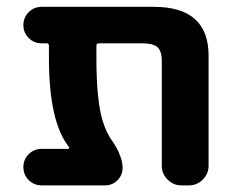

<svg xmlns="http://www.w3.org/2000/svg" viewBox="-20 -566 692 565"><path d="M593.8 -78.1Q593.8 -54.7 576.7 -37.6Q559.6 -20.5 536.1 -20.5H513.7Q490.2 -20.5 473.1 -37.6Q456.1 -54.7 456.1 -78.1V-385.7Q456.1 -416 443.4 -427.2Q430.7 -438.5 398.4 -438.5H271.5Q263.7 -438.5 263.7 -431.6V-394.5Q263.7 -270.5 282.2 -210Q291 -181.6 303.7 -161.1Q316.4 -142.6 322.3 -132.3Q328.1 -122.1 334.5 -105Q340.8 -87.9 340.8 -72.3Q340.8 -50.8 325.7 -35.6Q310.5 -20.5 289.1 -20.5H102.5Q80.1 -20.5 64.5 -36.1Q48.8 -51.8 48.8 -74.2Q48.8 -96.7 64.5 -112.3Q80.1 -127.9 102.5 -127.9H179.7Q182.6 -127.9 183.6 -129.9Q184.6 -131.8 182.6 -133.8Q124 -208 124 -394.5V-431.6Q124 -438.5 117.2 -438.5H102.5Q80.1 -438.5 64.5 -454.1Q48.8 -469.7 48.8 -492.2Q48.8 -514.6 64.5 -530.3Q80.1 -545.9 102.5 -545.9H432.6Q593.8 -545.9 593.8 -402.3Z"/></svg>

Font: Gen Jyuu Gothic P Bold
Style: Bold
Weight: 700
Designer: [Source Han Sans]
Ryoko NISHIZUKA  (kana & ideographs); Paul D. Hunt (Latin, Greek & Cyrillic); Wenlong ZHANG  (bopomofo
Version: Version 1.002.20150607